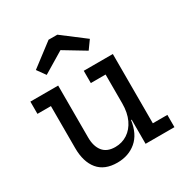

<svg xmlns="http://www.w3.org/2000/svg" viewBox="-182 -933 1050 1092"><g transform="rotate(-30 343.0 -387.0)"><path d="M469.5 -455H372.5V-535.5H563.5V-80.5H659V0H469.5ZM204.5 -535.5V-194.5Q204.5 -137 231 -103.5Q257.5 -70 312 -70Q356.5 -70 392.2 -93.2Q428 -116.5 448.8 -160.5Q469.5 -204.5 469.5 -265.5L491 -158.5H465.5Q453.5 -73 402.8 -30Q352 13 278 13Q194.5 13 152.5 -38Q110.5 -89 110.5 -179.5V-455H22V-535.5ZM345 -788.5 493.5 -675.5 454 -620.5 316.5 -703.5 178.5 -620.5 139 -675.5 287.5 -788.5Z"/></g></svg>

Font: Hepta Slab ExtraLight Medium
Style: Regular
Weight: 500
Version: Version 1.100